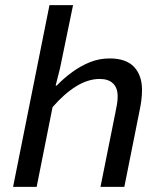

<svg xmlns="http://www.w3.org/2000/svg" viewBox="-20 -729 640 749"><path d="M31 0 173 -709H265L214 -462L197 -395H201Q229 -424 262 -448Q295 -472 331 -486.5Q367 -501 408 -501Q472 -501 503 -468Q534 -435 534 -378Q534 -358 531.5 -338.5Q529 -319 525 -300L465 0H372L430 -289Q434 -308 436.5 -323Q439 -338 439 -353Q439 -386 421 -403.5Q403 -421 369 -421Q324 -421 277.5 -392.5Q231 -364 185 -311L123 0Z"/></svg>

Font: Source Code Pro ExtraLight Medium
Style: Italic
Weight: 500
Italic angle: -11°
Monospace: yes
Version: Version 1.016;hotconv 1.0.116;makeotfexe 2.5.65601